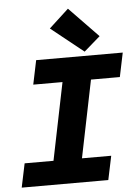

<svg xmlns="http://www.w3.org/2000/svg" viewBox="-60 -948 720 994"><g transform="rotate(-5 300.0 -451.0)"><path d="M12 0 38 -124H188L270 -526H118L144 -651H594L568 -526H418L336 -124H488L462 0ZM398 -673 229 -808 331 -902 482 -746Z"/></g></svg>

Font: Source Code Pro ExtraLight ExtraBold
Style: Italic
Weight: 800
Italic angle: -11°
Monospace: yes
Version: Version 1.016;hotconv 1.0.116;makeotfexe 2.5.65601